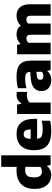

<svg xmlns="http://www.w3.org/2000/svg" viewBox="1121 -1969 858 3140"><g transform="rotate(-90 1550.0 -399.0)"><path d="M30.5 -263Q30.5 -405.5 108.8 -481.8Q187 -558 337 -558Q359.5 -558 391.5 -555V-808H579.5V0H422L410.5 -57H402.5Q378.5 -25.5 342 -7.8Q305.5 10 258.5 10Q194.5 10 143 -19Q91.5 -48 61 -109.2Q30.5 -170.5 30.5 -263ZM391.5 -169V-411.5Q366.5 -416.5 337.5 -416.5Q277 -416.5 248 -384Q219 -351.5 219 -277Q219 -203 243.8 -172.8Q268.5 -142.5 315.5 -142.5Q337 -142.5 357.2 -149.2Q377.5 -156 391.5 -169Z M1177 -221H850.5Q853.5 -186.5 868.2 -166.8Q883 -147 915.8 -138.2Q948.5 -129.5 1006.5 -129.5Q1066.5 -129.5 1145.5 -145.5V-6.5Q1063 10.5 979.5 10.5Q869 10.5 799.5 -19.2Q730 -49 696.8 -111.8Q663.5 -174.5 663.5 -274.5Q663.5 -363.5 694.2 -427Q725 -490.5 784.5 -524Q844 -557.5 929.5 -557.5Q1051 -557.5 1114 -482.8Q1177 -408 1177 -268.5ZM850 -326.5H1003Q1002 -389 983.8 -415Q965.5 -441 927.5 -441Q888.5 -441 869.8 -415Q851 -389 850 -326.5Z M1255.5 -548.5H1409L1423.5 -478.5H1432Q1452.5 -518.5 1488.5 -537.8Q1524.5 -557 1572 -557Q1592.5 -557 1616.5 -553V-383.5Q1594.5 -388.5 1560 -388.5Q1525.5 -388.5 1493.2 -376.8Q1461 -365 1443.5 -344.5V0H1255.5Z M2128.5 -314V0H1974.5L1961.5 -52H1953Q1930 -20 1894 -4.8Q1858 10.5 1812.5 10.5Q1756 10.5 1714.8 -10Q1673.5 -30.5 1652 -67Q1630.5 -103.5 1630.5 -151.5Q1630.5 -232.5 1687.8 -276.8Q1745 -321 1868.5 -328.5L1945.5 -333.5Q1944.5 -364.5 1932.8 -382.5Q1921 -400.5 1895.8 -408.5Q1870.5 -416.5 1826.5 -416.5Q1793 -416.5 1752.8 -411Q1712.5 -405.5 1677.5 -395V-534.5Q1718.5 -545.5 1767.8 -551.5Q1817 -557.5 1861.5 -557.5Q1957.5 -557.5 2015.5 -534.2Q2073.5 -511 2101 -458Q2128.5 -405 2128.5 -314ZM1945.5 -141V-231.5L1888.5 -227.5Q1850.5 -225 1832.8 -210.2Q1815 -195.5 1815 -169.5Q1815 -144.5 1830.8 -131.2Q1846.5 -118 1876 -118Q1894.5 -118 1912.5 -123.5Q1930.5 -129 1945.5 -141Z M3050.5 -333.5V0H2863V-323Q2863 -363 2847.2 -379.8Q2831.5 -396.5 2803 -396.5Q2783 -396.5 2765.5 -389.8Q2748 -383 2734.5 -369.5Q2735.5 -350.5 2735.5 -340V0H2551.5V-323Q2551.5 -363 2537 -379.8Q2522.5 -396.5 2494.5 -396.5Q2472.5 -396.5 2452.5 -387.2Q2432.5 -378 2420 -361V0H2232V-548.5H2386.5L2399 -495H2407.5Q2465.5 -557.5 2559.5 -557.5Q2604.5 -557.5 2640.5 -540.5Q2676.5 -523.5 2699.5 -488.5Q2733 -523.5 2775 -540.5Q2817 -557.5 2862.5 -557.5Q2949.5 -557.5 3000 -503.5Q3050.5 -449.5 3050.5 -333.5Z"/></g></svg>

Font: Encode Sans ExtraBold
Style: Regular
Weight: 800
Designer: Multiple Designers
Foundry: Impallari Type
Version: Version 2.000